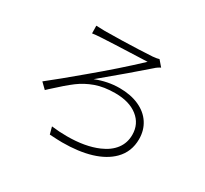

<svg xmlns="http://www.w3.org/2000/svg" viewBox="-152 -958 1305 1220"><g transform="rotate(30 500.0 -348.0)"><path d="M304 -713 431 -715Q552 -718 650 -724Q683 -727 696 -732L732 -690Q723 -686 712 -678.5Q701 -671 695 -665Q586 -569 397 -412Q483 -446 569 -446Q651 -446 712 -418.5Q773 -391 805.5 -341Q838 -291 838 -226Q838 -133 776 -71Q723 -18 634 9Q545 36 424 36Q396 36 332 32L318 -20Q374 -13 431 -13Q565 -13 657 -53Q720 -80 753.5 -124.5Q787 -169 787 -228Q787 -308 726 -356Q665 -404 562 -404Q479 -404 418 -382Q357 -360 308.5 -323.5Q260 -287 181 -214L163 -197L122 -237Q205 -302 344 -419Q504 -552 639 -679L584 -677L508 -674L407 -670Q323 -666 306 -665Q269 -663 243 -659L242 -715Q276 -713 304 -713Z"/></g></svg>

Font: Merged Yaku Han JP Light
Style: Regular
Weight: 300
Designer: Ryoko NISHIZUKA 西塚涼子 (kana, bopomofo & ideographs); Paul D. Hunt (Latin, Greek & Cyrillic); Sandoll Communications 산돌커뮤니
Foundry: Adobe
Version: Version 2.004